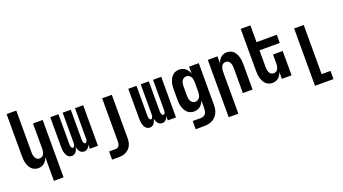

<svg xmlns="http://www.w3.org/2000/svg" viewBox="-67 -1416 4135 2312"><g transform="rotate(-20 2000.0 -260.0)"><path d="M318 215V-88Q311 -68 300 -50Q289 -32 273 -18.5Q257 -5 237 1.5Q217 8 196 8Q173 8 150.5 -0.5Q128 -9 111.5 -25.5Q95 -42 84.5 -63.5Q74 -85 68 -107.5Q62 -130 60 -153.5Q58 -177 58 -200V-735H182V-200Q182 -188 183 -176.5Q184 -165 187 -154Q190 -143 195 -132.5Q200 -122 208 -113.5Q216 -105 227 -101Q238 -97 250 -97Q262 -97 273 -101Q284 -105 292 -113.5Q300 -122 305 -132.5Q310 -143 313 -154Q316 -165 317 -176.5Q318 -188 318 -200V-520H442V215Z M625 8Q609 8 594.5 1Q580 -6 570 -18.5Q560 -31 554 -46Q548 -61 544.5 -76.5Q541 -92 540 -107.5Q539 -123 539 -139V-520H644V-139Q644 -130 644.5 -121.5Q645 -113 647.5 -104.5Q650 -96 656 -88.5Q662 -81 671 -81Q680 -81 685.5 -88.5Q691 -96 693.5 -104.5Q696 -113 697 -121.5Q698 -130 698 -139V-520H802V-139Q802 -130 803 -121.5Q804 -113 806.5 -104.5Q809 -96 814.5 -88.5Q820 -81 829 -81Q838 -81 844 -88.5Q850 -96 852.5 -104.5Q855 -113 855.5 -121.5Q856 -130 856 -139V-520H961V0H856V-55Q852 -42 846 -31Q840 -20 830.5 -10.5Q821 -1 809 3.5Q797 8 784 8Q768 8 753 1Q738 -6 728.5 -18.5Q719 -31 713 -46Q707 -61 703 -76Q700 -61 694.5 -46Q689 -31 679 -18.5Q669 -6 655 1Q641 8 625 8Z M1064 215V110H1148Q1161 110 1173 103.5Q1185 97 1192 86Q1199 75 1201.5 61.5Q1204 48 1204 35V-520H1328V35Q1328 59 1324 83Q1320 107 1309 129Q1298 151 1280.5 168Q1263 185 1241.5 196Q1220 207 1196 211Q1172 215 1148 215Z M1625 8Q1609 8 1594.5 1Q1580 -6 1570 -18.5Q1560 -31 1554 -46Q1548 -61 1544.5 -76.5Q1541 -92 1540 -107.5Q1539 -123 1539 -139V-520H1644V-139Q1644 -130 1644.5 -121.5Q1645 -113 1647.5 -104.5Q1650 -96 1656 -88.5Q1662 -81 1671 -81Q1680 -81 1685.5 -88.5Q1691 -96 1693.5 -104.5Q1696 -113 1697 -121.5Q1698 -130 1698 -139V-520H1802V-139Q1802 -130 1803 -121.5Q1804 -113 1806.5 -104.5Q1809 -96 1814.5 -88.5Q1820 -81 1829 -81Q1838 -81 1844 -88.5Q1850 -96 1852.5 -104.5Q1855 -113 1855.5 -121.5Q1856 -130 1856 -139V-520H1961V0H1856V-55Q1852 -42 1846 -31Q1840 -20 1830.5 -10.5Q1821 -1 1809 3.5Q1797 8 1784 8Q1768 8 1753 1Q1738 -6 1728.5 -18.5Q1719 -31 1713 -46Q1707 -61 1703 -76Q1700 -61 1694.5 -46Q1689 -31 1679 -18.5Q1669 -6 1655 1Q1641 8 1625 8Z M2239 215H2135V110H2239Q2257 110 2274 102.5Q2291 95 2301 80.5Q2311 66 2314.5 48Q2318 30 2318 12V-89Q2311 -69 2299.5 -50.5Q2288 -32 2271.5 -18.5Q2255 -5 2234 1.5Q2213 8 2192 8Q2168 8 2145.5 0Q2123 -8 2106 -24.5Q2089 -41 2078 -62.5Q2067 -84 2060.5 -106.5Q2054 -129 2052 -152.5Q2050 -176 2050 -200V-320Q2050 -344 2052 -367.5Q2054 -391 2060.5 -413.5Q2067 -436 2078 -457.5Q2089 -479 2106 -495.5Q2123 -512 2145.5 -520Q2168 -528 2192 -528Q2213 -528 2234 -521.5Q2255 -515 2271.5 -501.5Q2288 -488 2299.5 -469.5Q2311 -451 2318 -431V-520H2442V12Q2442 40 2437.5 67Q2433 94 2421 118.5Q2409 143 2389.5 162.5Q2370 182 2345.5 194Q2321 206 2294 210.5Q2267 215 2239 215ZM2246 -97Q2264 -97 2279.5 -106.5Q2295 -116 2303.5 -131.5Q2312 -147 2315 -164.5Q2318 -182 2318 -200V-320Q2318 -338 2315 -355.5Q2312 -373 2303.5 -388.5Q2295 -404 2279.5 -413.5Q2264 -423 2246 -423Q2228 -423 2212.5 -413.5Q2197 -404 2188.5 -388.5Q2180 -373 2177 -355.5Q2174 -338 2174 -320V-200Q2174 -182 2177 -164.5Q2180 -147 2188.5 -131.5Q2197 -116 2212.5 -106.5Q2228 -97 2246 -97Z M2558 215V-520H2682V-432Q2689 -452 2700 -470Q2711 -488 2727 -501.5Q2743 -515 2763 -521.5Q2783 -528 2804 -528Q2827 -528 2849.5 -519.5Q2872 -511 2888.5 -494.5Q2905 -478 2915.5 -456.5Q2926 -435 2932 -412.5Q2938 -390 2940 -366.5Q2942 -343 2942 -320V0H2818V-320Q2818 -332 2817 -343.5Q2816 -355 2813 -366Q2810 -377 2805 -387.5Q2800 -398 2792 -406.5Q2784 -415 2773 -419Q2762 -423 2750 -423Q2738 -423 2727 -419Q2716 -415 2708 -406.5Q2700 -398 2695 -387.5Q2690 -377 2687 -366Q2684 -355 2683 -343.5Q2682 -332 2682 -320V215Z M3196 8Q3173 8 3150.5 -0.5Q3128 -9 3111.5 -25.5Q3095 -42 3084.5 -63.5Q3074 -85 3068 -107.5Q3062 -130 3060 -153.5Q3058 -177 3058 -200V-735H3182V-520H3442V-415H3182V-200Q3182 -188 3183 -176.5Q3184 -165 3187 -154Q3190 -143 3195 -132.5Q3200 -122 3208 -113.5Q3216 -105 3227 -101Q3238 -97 3250 -97Q3262 -97 3273 -101Q3284 -105 3292 -113.5Q3300 -122 3305 -132.5Q3310 -143 3313 -154Q3316 -165 3317 -176.5Q3318 -188 3318 -200V-312H3442V0H3318V-88Q3311 -68 3300 -50Q3289 -32 3273 -18.5Q3257 -5 3237 1.5Q3217 8 3196 8Z M3664 215V-520H3787V110H3901V215Z"/></g></svg>

Font: Iosevka Extrabold
Style: Regular
Weight: 800
Monospace: yes
Designer: Belleve Invis
Foundry: Belleve Invis
Version: Version 32.5.0; ttfautohint (v1.8.4)